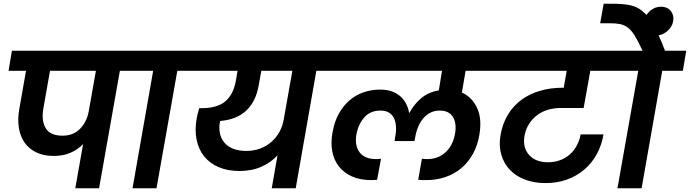

<svg xmlns="http://www.w3.org/2000/svg" viewBox="-20 -1013 3712 1033"><path d="M316 -283Q375 -283 411 -320.5Q447 -358 457 -412L496 -632H249L213 -428Q202 -362 226.5 -322.5Q251 -283 316 -283ZM44 -740H754L735 -632H625L513 0H385L427 -237Q398 -208 359 -191Q320 -174 269 -174Q215 -174 175.5 -193Q136 -212 112.5 -245.5Q89 -279 81.5 -325.5Q74 -372 84 -428L120 -632H26Z M804 -632H694L712 -740H1063L1044 -632H934L822 0H693Z M1306 -201Q1345 -201 1379 -213.5Q1413 -226 1439.5 -249Q1466 -272 1483.5 -303.5Q1501 -335 1507 -373L1553 -632H1386L1372 -555Q1358 -470 1307 -420Q1256 -370 1164 -362Q1150 -290 1187.5 -245.5Q1225 -201 1306 -201ZM1021 -740H1812L1793 -632H1682L1571 0H1442L1473 -177Q1438 -139 1386.5 -116Q1335 -93 1268 -93Q1205 -93 1157 -113.5Q1109 -134 1079 -171Q1049 -208 1038 -260Q1027 -312 1038 -375Q1042 -400 1052 -431H1064Q1148 -431 1191.5 -467Q1235 -503 1249 -578L1258 -632H1003Z M2559 -287Q2550 -233 2526 -188Q2502 -143 2464.5 -110.5Q2427 -78 2376.5 -60.5Q2326 -43 2265 -44Q2259 -44 2248.5 -44.5Q2238 -45 2230 -46L2250 -159Q2256 -158 2263.5 -157.5Q2271 -157 2278 -157Q2338 -157 2377.5 -194Q2417 -231 2428 -293Q2438 -347 2417.5 -382.5Q2397 -418 2346 -418Q2318 -418 2296 -407Q2274 -396 2257.5 -376.5Q2241 -357 2230 -331Q2219 -305 2214 -275L2210 -254H2103L2106 -275Q2112 -305 2110.5 -331Q2109 -357 2100 -376.5Q2091 -396 2073 -407Q2055 -418 2027 -418Q1973 -418 1941 -382.5Q1909 -347 1898 -293Q1887 -232 1914 -194.5Q1941 -157 2004 -157Q2010 -157 2016 -157.5Q2022 -158 2030 -159L2009 -46Q2000 -45 1993.5 -44.5Q1987 -44 1979 -44Q1917 -44 1873 -64Q1829 -84 1802.5 -118.5Q1776 -153 1767.5 -199.5Q1759 -246 1769 -300Q1779 -359 1803.5 -402.5Q1828 -446 1862 -474.5Q1896 -503 1938 -517Q1980 -531 2025 -531Q2062 -531 2090 -520.5Q2118 -510 2136.5 -492.5Q2155 -475 2166 -452.5Q2177 -430 2181 -406H2183Q2205 -448 2243 -482Q2281 -516 2341 -527L2358 -632H1748L1767 -740H2718L2699 -632H2485L2465 -515Q2519 -491 2546.5 -433Q2574 -375 2559 -287Z M2675 -740H3363L3344 -632H3156L3120 -432H2997Q2962 -432 2930 -423Q2898 -414 2872 -395Q2846 -376 2827.5 -348Q2809 -320 2802 -283Q2791 -220 2826 -180Q2861 -140 2929 -140Q2963 -140 2993 -151Q3023 -162 3045.5 -182Q3068 -202 3083 -229.5Q3098 -257 3104 -290H3227Q3217 -231 3190.5 -183Q3164 -135 3123.5 -100.5Q3083 -66 3030.5 -47Q2978 -28 2915 -28Q2854 -28 2805 -46.5Q2756 -65 2723.5 -99Q2691 -133 2677 -181Q2663 -229 2673 -287Q2684 -349 2713 -396.5Q2742 -444 2785.5 -476Q2829 -508 2885.5 -524.5Q2942 -541 3008 -541H3013L3029 -632H2655Z M3302 0 3414 -632H3303L3322 -740H3437Q3414 -790 3396 -819.5Q3378 -849 3358.5 -864Q3339 -879 3315.5 -883.5Q3292 -888 3258 -888H3209L3228 -993H3274Q3329 -993 3368 -985.5Q3407 -978 3438 -952Q3469 -926 3497 -876Q3525 -826 3558 -740H3672L3654 -632H3543L3432 0Z M3510 -822Q3477 -822 3458.5 -844.5Q3440 -867 3445 -899Q3451 -932 3477.5 -954.5Q3504 -977 3536 -977Q3570 -977 3588.5 -954.5Q3607 -932 3602 -899Q3596 -867 3569 -844.5Q3542 -822 3510 -822Z"/></svg>

Font: SVN-Poppins SemiBold
Style: Italic
Weight: 600
Italic angle: -10°
Designer: Ninad Kale (Devanagari), Jonny Pinhorn (Latin)
Foundry: Indian Type Foundry
Version: Version 3.002 2017; ttfautohint (v1.8.3)